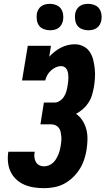

<svg xmlns="http://www.w3.org/2000/svg" viewBox="-20 -974 550 1002"><path d="M210 8Q183 8 157 4Q131 0 107.5 -10Q84 -20 65.5 -37Q47 -54 36 -76.5Q25 -99 22 -125.5Q19 -152 23 -179L24 -182H161V-181Q158 -167 159.5 -153.5Q161 -140 167 -129Q173 -118 184.5 -112Q196 -106 210 -106Q222 -106 234 -110.5Q246 -115 256 -124Q266 -133 272.5 -144Q279 -155 284 -166.5Q289 -178 292 -190Q295 -202 297 -214Q299 -226 300 -238.5Q301 -251 300 -262.5Q299 -274 296.5 -285.5Q294 -297 287.5 -306Q281 -315 270.5 -320Q260 -325 248 -325H191L209 -439H266Q280 -439 293.5 -448.5Q307 -458 315 -471.5Q323 -485 327 -499.5Q331 -514 333 -529Q335 -539 336 -549.5Q337 -560 337 -570Q337 -580 335.5 -590Q334 -600 330 -609Q326 -618 318 -623.5Q310 -629 300 -629Q285 -629 271 -622.5Q257 -616 245.5 -605.5Q234 -595 226.5 -581.5Q219 -568 216 -554H95L125 -735H246L237 -678Q250 -692 265 -704Q280 -716 297.5 -725Q315 -734 333.5 -738.5Q352 -743 370 -743Q394 -743 415 -732.5Q436 -722 448.5 -703Q461 -684 466.5 -661.5Q472 -639 474.5 -615.5Q477 -592 475.5 -567.5Q474 -543 470 -519Q466 -498 460 -477.5Q454 -457 442 -438.5Q430 -420 413 -405Q396 -390 377 -380Q397 -366 410.5 -345Q424 -324 430.5 -299Q437 -274 436.5 -247.5Q436 -221 432 -194Q428 -168 419.5 -142Q411 -116 396 -92Q381 -68 360 -48Q339 -28 314.5 -15Q290 -2 263 3Q236 8 210 8ZM440 -816Q424 -816 408.5 -822Q393 -828 384 -840Q375 -852 372.5 -868.5Q370 -885 372 -902Q374 -913 380 -924Q386 -935 396 -942Q406 -949 417.5 -951.5Q429 -954 441 -954Q457 -954 472.5 -948Q488 -942 497 -930Q506 -918 509 -901.5Q512 -885 509 -868Q507 -857 501 -846Q495 -835 485 -828Q475 -821 463.5 -818.5Q452 -816 440 -816ZM240 -816Q224 -816 208.5 -822Q193 -828 184 -840Q175 -852 172.5 -868.5Q170 -885 172 -902Q174 -913 180 -924Q186 -935 196 -942Q206 -949 217.5 -951.5Q229 -954 241 -954Q257 -954 272.5 -948Q288 -942 297 -930Q306 -918 309 -901.5Q312 -885 309 -868Q307 -857 301 -846Q295 -835 285 -828Q275 -821 263.5 -818.5Q252 -816 240 -816Z"/></svg>

Font: Iosevka Curly Slab Heavy
Style: Italic
Weight: 900
Italic angle: -9°
Monospace: yes
Designer: Belleve Invis
Foundry: Belleve Invis
Version: Version 22.1.2; ttfautohint (v1.8.4)